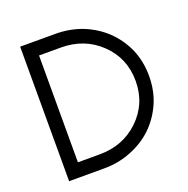

<svg xmlns="http://www.w3.org/2000/svg" viewBox="-122 -796 893 912"><g transform="rotate(-20 324.0 -340.0)"><path d="M576 -204Q548 -141 501 -96Q454 -51 390 -26Q326 0 253 0H75V-680H253Q326 -680 390 -655Q454 -629 501 -584Q548 -539 576 -477Q603 -414 603 -340Q603 -266 576 -204ZM453 -534Q373 -610 255 -610H145V-70H255Q373 -70 453 -146Q535 -224 535 -340Q535 -456 453 -534Z"/></g></svg>

Font: Glacial Indifference
Style: Regular
Weight: 400
Designer: Alfredo Marco Pradil
Version: Version 1.00